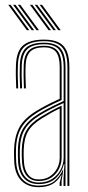

<svg xmlns="http://www.w3.org/2000/svg" viewBox="-20 -770 366 795"><path d="M259.2 0V-492Q259.2 -549.5 236.8 -574.5Q214.2 -599.5 162.2 -599.5Q108.8 -599.5 82.6 -577.6Q56.5 -555.8 54.2 -501.8Q53.2 -479.8 53.6 -454.5Q54 -429.2 55.2 -404H47.2Q46 -429.8 45.6 -454.9Q45.2 -480 46.2 -502Q48.5 -560 76.9 -583Q105.2 -606 162.2 -606Q199.8 -606 222.9 -594.5Q246 -583 256.6 -557.9Q267.2 -532.8 267.2 -492V0ZM140.2 -14.2Q173.8 -14.2 196.8 -29.6Q219.8 -45 231.6 -68.5Q243.5 -92 243.5 -116.5V-343.5Q214 -330.5 188.1 -316.9Q162.2 -303.2 144 -292Q101 -265.5 82.2 -233.6Q63.5 -201.8 62.2 -150Q62 -134 62.1 -123.1Q62.2 -112.2 63.2 -96.8Q66.2 -56.5 86.5 -35.4Q106.8 -14.2 140.2 -14.2ZM140.2 -20.5Q109.5 -20.5 91.8 -40.6Q74 -60.8 71.2 -97.8Q70 -115.5 70 -125.4Q70 -135.2 70.2 -149.5Q71.5 -199.8 89.2 -230Q107 -260.2 148.5 -285.8Q167.8 -297.5 190.4 -310Q213 -322.5 235.2 -332.5V-116.5Q235.2 -94 224.8 -71.9Q214.2 -49.8 193.2 -35.1Q172.2 -20.5 140.2 -20.5ZM140.2 -27Q167.5 -27 186.9 -39.9Q206.2 -52.8 216.8 -73.2Q227.2 -93.8 227.2 -116.5V-320.8Q207 -311.2 189.2 -301Q171.5 -290.8 152.2 -279Q112.8 -254.8 96.1 -225.9Q79.5 -197 78.2 -149.2Q78 -136.8 78 -126Q78 -115.2 79.2 -97.5Q81.8 -63.8 97.5 -45.4Q113.2 -27 140.2 -27ZM140.2 5Q95.8 5 69.4 -20.9Q43 -46.8 39.2 -96Q38.2 -111 38.1 -123.1Q38 -135.2 38.2 -151Q39.5 -201 58.5 -239.5Q77.5 -278 131.5 -311.2Q144.8 -319.2 159.8 -327.5Q174.8 -335.8 191.6 -344.1Q208.5 -352.5 227.2 -360.8V-492Q227.2 -535 212.2 -554.5Q197.2 -574 162.2 -574Q124 -574 105.9 -556.8Q87.8 -539.5 86.2 -500.5Q85.2 -478.5 85.6 -454.2Q86 -430 87.2 -404H79.2Q77.8 -433 77.6 -457Q77.5 -481 78.2 -500.8Q80 -542.5 99.6 -561.5Q119.2 -580.5 162.2 -580.5Q201.2 -580.5 218.2 -559.5Q235.2 -538.5 235.2 -492V-355.8Q206.5 -343 179.8 -329.4Q153 -315.8 135.5 -304.8Q89.2 -276.2 68.4 -241.1Q47.5 -206 46.2 -150.8Q46 -135 46.1 -123.4Q46.2 -111.8 47.2 -96.2Q50.8 -50.5 74.9 -26Q99 -1.5 140.2 -1.5Q182.5 -1.5 205.1 -20Q227.8 -38.5 240.2 -67.2H242.2L235 -20.5V0H227V-13.8L235 -44.5H233Q216.8 -18 194.5 -6.5Q172.2 5 140.2 5ZM243 0V-29.5L246.8 -90.8H244.8Q235.5 -54.8 209.9 -31.2Q184.2 -7.8 140.2 -7.8Q101.8 -7.8 80 -31.4Q58.2 -55 55.2 -96.8Q54.2 -113 54.1 -124.1Q54 -135.2 54.2 -150.2Q55.5 -204.2 75.4 -237.6Q95.2 -271 140 -298.5Q152.5 -306.2 168.1 -314.8Q183.8 -323.2 202.8 -332.6Q221.8 -342 243.5 -351.8V-492Q243.5 -542 224.6 -564.4Q205.8 -586.8 162.2 -586.8Q114.8 -586.8 93.5 -566.6Q72.2 -546.5 70.2 -501Q69.5 -482.8 69.6 -457.6Q69.8 -432.5 71.2 -404H63.2Q61.8 -432.2 61.6 -457.1Q61.5 -482 62.2 -501.2Q64.2 -550.5 87.6 -571.9Q111 -593.2 162.2 -593.2Q210 -593.2 230.6 -569.5Q251.2 -545.8 251.2 -492V0ZM131.2 -645 54.2 -750H64.2L141.2 -645ZM91.2 -645 14.2 -750H24.2L101.2 -645ZM111.2 -645 34.2 -750H44.2L121.2 -645ZM221.2 -645 144.2 -750H154.2L231.2 -645ZM181.2 -645 104.2 -750H114.2L191.2 -645ZM201.2 -645 124.2 -750H134.2L211.2 -645Z"/></svg>

Font: Big Shoulders Inline Text Thin Thin
Style: Regular
Weight: 250
Version: Version 2.002